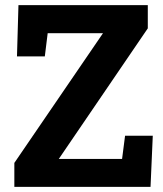

<svg xmlns="http://www.w3.org/2000/svg" viewBox="-20 -731 639 751"><path d="M36.1 0V-93.8L382.8 -601.1H166.5L155.3 -510.3H46.4L52.2 -710.9H558.1V-620.1L210 -109.4H457.5L469.2 -200.2H577.6L568.8 0Z"/></svg>

Font: Robotiche
Style: Bold
Weight: 700
Designer: Google
Version: Version 2.001